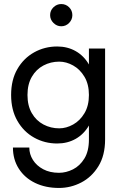

<svg xmlns="http://www.w3.org/2000/svg" viewBox="-20 -700 610 950"><path d="M228 -625Q228 -648 244.5 -664Q261 -680 283 -680Q306 -680 322 -664Q338 -648 338 -625Q338 -603 322 -586.5Q306 -570 283 -570Q261 -570 244.5 -586.5Q228 -603 228 -625ZM44 30H125Q125 63 143 91.5Q161 120 194 137.5Q227 155 272 155Q307 155 341 138Q375 121 397.5 84.5Q420 48 420 -10V-79Q395 -36 354.5 -13Q314 10 263 10Q201 10 149 -19Q97 -48 66 -102Q35 -156 35 -230Q35 -305 66 -358.5Q97 -412 149 -441Q201 -470 263 -470Q314 -470 354.5 -447Q395 -424 420 -381V-460H500V-10Q500 69 467 122.5Q434 176 382 203Q330 230 272 230Q205 230 153.5 205Q102 180 73 134.5Q44 89 44 30ZM116 -230Q116 -177 137.5 -140Q159 -103 195 -84Q231 -65 273 -65Q308 -65 342 -84Q376 -103 398 -140Q420 -177 420 -230Q420 -283 398 -320Q376 -357 342 -376Q308 -395 273 -395Q231 -395 195 -376Q159 -357 137.5 -320Q116 -283 116 -230Z"/></svg>

Font: Jost*
Style: Regular
Weight: 400
Version: Version 3.7